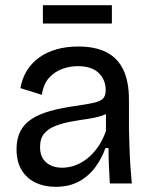

<svg xmlns="http://www.w3.org/2000/svg" viewBox="-20 -710 588 743"><path d="M195 13Q152 13 118 -3Q84 -19 64 -51.5Q44 -84 44 -133Q44 -172 58 -200.5Q72 -229 101 -248.5Q130 -268 174.5 -280.5Q219 -293 279 -301Q320 -307 344 -312.5Q368 -318 378.5 -328.5Q389 -339 389 -362Q389 -401 362 -427.5Q335 -454 281 -454Q251 -454 221.5 -443.5Q192 -433 170 -409Q148 -385 142 -343L59 -369Q66 -408 84.5 -437.5Q103 -467 132.5 -488Q162 -509 200 -519.5Q238 -530 283 -530Q348 -530 391.5 -508Q435 -486 457 -440.5Q479 -395 479 -324V-213Q480 -180 481 -143Q482 -106 484.5 -69.5Q487 -33 490 0H405Q403 -34 401.5 -68Q400 -102 400 -137H388Q374 -97 348.5 -62.5Q323 -28 285 -7.5Q247 13 195 13ZM221 -61Q244 -61 268 -69Q292 -77 315 -94.5Q338 -112 357.5 -139Q377 -166 390 -203V-289L417 -287Q401 -271 375 -262.5Q349 -254 317 -249.5Q285 -245 253 -239Q221 -233 194 -222.5Q167 -212 151 -193Q135 -174 135 -141Q135 -102 158.5 -81.5Q182 -61 221 -61ZM146 -619V-690H413V-619Z"/></svg>

Font: Bricolage Grotesque 28pt
Style: Regular
Weight: 400
Version: Version 1.001;gftools[0.9.33.dev8+g029e19f]